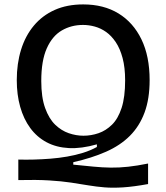

<svg xmlns="http://www.w3.org/2000/svg" viewBox="-20 -693 754 870"><path d="M651 141Q585 153 538 156Q491 159 454 156Q417 153 381 147Q345 141 302.5 134.5Q260 128 202.5 124.5Q145 121 63 123V30Q97 31 134 30Q171 29 209 26Q247 23 284.5 16.5Q322 10 356 -0.5Q390 -11 419 -27V-39Q349 -19 292 -22Q235 -25 191 -48.5Q147 -72 117 -113Q87 -154 71.5 -209Q56 -264 56 -330Q56 -405 75.5 -468Q95 -531 133.5 -577Q172 -623 228 -648Q284 -673 357 -673Q450 -673 517 -632Q584 -591 621 -514.5Q658 -438 658 -330Q658 -245 635 -183Q612 -121 568.5 -77.5Q525 -34 460.5 -5.5Q396 23 312 42V53Q362 58 403 62Q444 66 482 66.5Q520 67 561 62.5Q602 58 651 48ZM358 -78Q393 -78 426.5 -89.5Q460 -101 487.5 -128Q515 -155 531 -204Q547 -253 547 -329Q547 -387 535.5 -430Q524 -473 504.5 -502Q485 -531 461 -548Q437 -565 410 -572.5Q383 -580 356 -580Q303 -580 260 -555Q217 -530 192 -474Q167 -418 167 -326Q167 -252 184.5 -203.5Q202 -155 230 -128Q258 -101 291.5 -89.5Q325 -78 358 -78Z"/></svg>

Font: Bricolage Grotesque 48pt Condensed ExtraBold Medium
Style: Regular
Weight: 500
Version: Version 1.000;gftools[0.9.30]